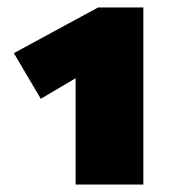

<svg xmlns="http://www.w3.org/2000/svg" viewBox="-20 -493 486 513"><path d="M182 0V-397L258 -329L89 -229L17 -351L242 -473H363V0Z"/></svg>

Font: Ysabeau SC Black
Style: Regular
Weight: 900
Designer: Christian Thalmann (Catharsis Fonts)
Version: Version 2.001;gftools[0.9.30]; featfreeze: smcp